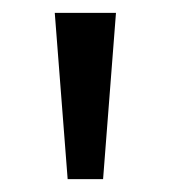

<svg xmlns="http://www.w3.org/2000/svg" viewBox="-20 -734 265 298"><path d="M160 -714 140 -456H85L65 -714Z"/></svg>

Font: Noto Sans Tifinagh Adrar
Style: Regular
Weight: 400
Designer: JamraPatel
Foundry: JamraPatel LLC
Version: Version 2.006; ttfautohint (v1.8.4.7-5d5b)